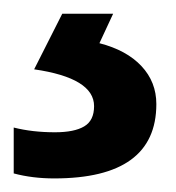

<svg xmlns="http://www.w3.org/2000/svg" viewBox="-20 -20 256 280"><path d="M208 131.8Q208 240.2 59.1 240.2Q27.3 240.2 0 232.9V166Q27.3 172.9 60.1 172.9Q88.4 172.9 102.8 164.3Q117.2 155.8 117.2 134.8Q117.2 93.8 29.8 81.1L70.8 0H145L125 43Q164.6 53.2 186.3 76.4Q208 99.6 208 131.8Z"/></svg>

Font: Open Sans
Style: SemiBold
Weight: 600
Foundry: Ascender Corporation
Version: Version 1.10